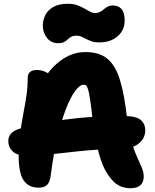

<svg xmlns="http://www.w3.org/2000/svg" viewBox="-20 -987 820 1018"><path d="M671 11Q637 11 610 -3.5Q583 -18 557 -54Q532 -88 514.5 -140.5Q497 -193 486.5 -252Q476 -311 470 -362Q463 -425 457.5 -461Q452 -497 447 -513Q442 -529 437 -533.5Q432 -538 425 -538Q403 -538 378.5 -505Q354 -472 329.5 -409Q305 -346 284 -257Q263 -168 249 -57Q245 -22 230 -7Q215 8 184 8Q132 8 105.5 -30.5Q79 -69 79 -160Q79 -225 86.5 -279.5Q94 -334 103.5 -383Q113 -432 120 -479Q127 -526 127 -575Q127 -594 139 -605Q151 -616 176 -616Q198 -616 222 -605.5Q246 -595 266 -566L199 -543Q237 -617 299 -664Q361 -711 433 -711Q507 -711 550 -675Q593 -639 616.5 -561.5Q640 -484 654 -357Q661 -289 675.5 -240.5Q690 -192 705.5 -158Q721 -124 731.5 -99Q742 -74 742 -51Q742 -21 724.5 -5Q707 11 671 11ZM134 -160Q76 -160 50 -182Q24 -204 24 -240Q24 -263 39 -279.5Q54 -296 85 -305Q190 -334 326 -353Q462 -372 634 -372Q701 -372 725.5 -351.5Q750 -331 750 -296Q750 -253 715 -225.5Q680 -198 623 -198Q561 -198 503 -194Q445 -190 392 -184.5Q339 -179 292 -173.5Q245 -168 205.5 -164Q166 -160 134 -160ZM288 -758Q251 -758 229 -786Q207 -814 207 -851Q207 -881 220.5 -907.5Q234 -934 263.5 -950.5Q293 -967 339 -967Q368 -967 389 -959.5Q410 -952 426.5 -942.5Q443 -933 456.5 -925.5Q470 -918 483 -918Q497 -918 506.5 -922Q516 -926 523.5 -932Q531 -938 538.5 -944Q546 -950 555.5 -954Q565 -958 579 -958Q608 -958 624.5 -939Q641 -920 641 -878Q641 -827 603.5 -794.5Q566 -762 505 -762Q483 -762 467 -767.5Q451 -773 437.5 -780Q424 -787 412 -792.5Q400 -798 386 -798Q368 -798 357.5 -792Q347 -786 339 -778Q331 -770 319.5 -764Q308 -758 288 -758Z"/></svg>

Font: Shantell Sans ExtraBold
Style: Regular
Weight: 800
Designer: Stephen Nixon, Anya Danilova, Shantell Martin
Foundry: Arrow Type
Version: Version 1.011;[c5ecc13dd]